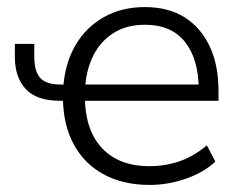

<svg xmlns="http://www.w3.org/2000/svg" viewBox="-20 -515 666 543"><path d="M403 8Q329 8 274 -21.5Q219 -51 189 -106Q159 -161 158 -236L167 -230H149Q84 -230 53 -263Q22 -296 22 -354V-391H77V-353Q77 -313 94 -294.5Q111 -276 151 -276H168L159 -269Q164 -337 194 -388Q224 -439 274.5 -467Q325 -495 389 -495Q456 -495 502 -466Q548 -437 573 -384Q598 -331 598 -257V-230H214L220 -236Q222 -144 270 -94.5Q318 -45 402 -45Q446 -45 486.5 -58.5Q527 -72 565 -104L589 -58Q556 -27 505.5 -9.5Q455 8 403 8ZM390 -445Q339 -445 302.5 -422.5Q266 -400 245.5 -361Q225 -322 221 -271L213 -276H560L542 -262Q542 -347 503.5 -396Q465 -445 390 -445Z"/></svg>

Font: Nunito Sans 11pt Light
Style: Regular
Weight: 300
Version: Version 3.101;gftools[0.9.27]